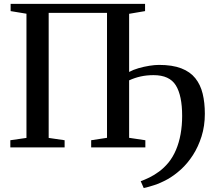

<svg xmlns="http://www.w3.org/2000/svg" viewBox="-20 -763 1108 994"><path d="M35 -743H731V-705.5L648.5 -691.5V-49.5L732.5 -37V0H452V-37L534 -49.5V-696.5H232V-49L314.5 -37V0H33.5V-37L117 -49V-692L35 -705.5ZM724 210.5 708.5 175Q728.5 168 753.2 156Q778 144 803.8 125Q829.5 106 852 79Q875.5 50 891.2 12.8Q907 -24.5 915 -69Q923 -113.5 923 -162.5Q923 -268.5 890.2 -321.2Q857.5 -374 775 -374Q739 -374 708.5 -367.2Q678 -360.5 648.5 -347L642 -370L648.5 -390.5Q669.5 -402 697.2 -410Q725 -418 753.2 -422.5Q781.5 -427 803 -427Q872.5 -427 918.5 -409.2Q964.5 -391.5 991.2 -358Q1018 -324.5 1029.2 -278Q1040.5 -231.5 1040.5 -174Q1040.5 -111 1023.5 -57Q1006.5 -3 978.8 40Q951 83 917 114Q881 146.5 845.8 165.8Q810.5 185 779.2 195.2Q748 205.5 724 210.5Z"/></svg>

Font: Merriweather 72pt Medium
Style: Regular
Weight: 500
Version: Version 2.100